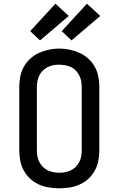

<svg xmlns="http://www.w3.org/2000/svg" viewBox="-20 -1008 640 1036"><path d="M300 8Q272 8 244 3.5Q216 -1 190 -12.5Q164 -24 143 -43.5Q122 -63 108.5 -87.5Q95 -112 89.5 -140Q84 -168 84 -196V-539Q84 -567 89.5 -595Q95 -623 108.5 -647.5Q122 -672 143.5 -691.5Q165 -711 190.5 -722.5Q216 -734 244 -740Q272 -746 300 -746Q328 -746 356 -740Q384 -734 409.5 -722.5Q435 -711 456.5 -691.5Q478 -672 491.5 -647.5Q505 -623 510.5 -595Q516 -567 516 -539V-196Q516 -168 510.5 -140Q505 -112 491.5 -87.5Q478 -63 457 -43.5Q436 -24 410 -12.5Q384 -1 356 3.5Q328 8 300 8ZM300 -76Q316 -76 332 -79Q348 -82 362.5 -89Q377 -96 388.5 -107.5Q400 -119 407.5 -133.5Q415 -148 418 -164Q421 -180 421 -196V-539Q421 -555 418 -571Q415 -587 407.5 -601.5Q400 -616 388.5 -628Q377 -640 362 -646.5Q347 -653 331 -656Q315 -659 298 -659Q282 -659 266.5 -656Q251 -653 236.5 -645.5Q222 -638 210.5 -626.5Q199 -615 192 -600.5Q185 -586 182 -570.5Q179 -555 179 -539V-196Q179 -180 182 -164Q185 -148 192.5 -133.5Q200 -119 211.5 -107.5Q223 -96 237.5 -89Q252 -82 268 -79Q284 -76 300 -76ZM366 -790 313 -840 449 -988 521 -922ZM196 -790 143 -840 279 -988 351 -922Z"/></svg>

Font: Iosevka Curly Slab MdEx
Style: Regular
Weight: 500
Width: 7
Monospace: yes
Designer: Belleve Invis
Foundry: Belleve Invis
Version: Version 11.1.0; ttfautohint (v1.8.3)